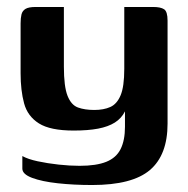

<svg xmlns="http://www.w3.org/2000/svg" viewBox="-20 -419 539 550"><path d="M244 111Q191 111 145.5 106Q100 101 72 90.5Q44 80 44 64V28Q60 37 88 43Q116 49 148 52.5Q180 56 208 56Q256 56 284.5 44.5Q313 33 325.5 8Q338 -17 338 -56V-100Q328 -80 309 -68Q290 -56 261 -50.5Q232 -45 191 -45Q124 -45 91.5 -65.5Q59 -86 49 -123Q39 -160 39 -209V-352Q39 -367 41.5 -377.5Q44 -388 53 -393.5Q62 -399 82 -399H163Q163 -373 163 -352.5Q163 -332 163 -313.5Q163 -295 163 -274.5Q163 -254 163 -228Q163 -171 173.5 -144.5Q184 -118 203.5 -111Q223 -104 250 -104Q277 -104 296 -112.5Q315 -121 325.5 -146Q336 -171 336 -222V-399H419Q440 -399 450 -392.5Q460 -386 460 -360V-65Q460 25 409.5 68Q359 111 244 111Z"/></svg>

Font: Genos Thin SemiBold
Style: Regular
Weight: 600
Version: Version 1.010